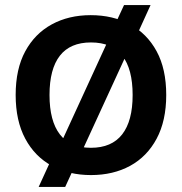

<svg xmlns="http://www.w3.org/2000/svg" viewBox="-20 -671 720 760"><path d="M133 69 182 -38 222 -106 408 -511 439 -582 471 -651H576L525 -539L479 -452L297 -56L273 -7L238 69ZM339 -611Q427 -611 494.5 -574.5Q562 -538 600 -468Q638 -398 638 -295Q638 -193 600 -122Q562 -51 495 -14.5Q428 22 340 22Q253 22 185.5 -14.5Q118 -51 80 -122Q42 -193 42 -295Q42 -398 80 -468Q118 -538 185 -574.5Q252 -611 339 -611ZM340 -503Q258 -503 217 -450.5Q176 -398 176 -295Q176 -192 217 -139Q258 -86 340 -86Q422 -86 463.5 -139Q505 -192 505 -295Q505 -398 464 -450.5Q423 -503 340 -503Z"/></svg>

Font: Podkova ExtraBold
Style: Regular
Weight: 800
Designer: Ilya Yudin
Foundry: Cyreal (www.cyreal.org)
Version: Version 2.103